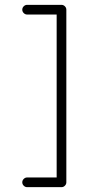

<svg xmlns="http://www.w3.org/2000/svg" viewBox="-20 -668 362 793"><path d="M234 105H92Q84 105 78 99Q72 93 72 85Q72 77 78 71Q84 65 92 65H214V-608H92Q84 -608 78 -614Q72 -620 72 -628Q72 -636 78 -642Q84 -648 92 -648H234Q242 -648 248 -642Q254 -636 254 -628V85Q254 93 248 99Q242 105 234 105Z"/></svg>

Font: Hoogli Light
Style: Regular
Weight: 300
Designer: Anand Singh Naorem
Foundry: Brand New Type
Version: Version 1.00 b007